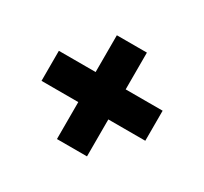

<svg xmlns="http://www.w3.org/2000/svg" viewBox="-118 -789 936 881"><g transform="rotate(30 350.0 -349.0)"><path d="M270 -270H75.2V-429.2H270V-624H429.2V-429.2H625V-270H429.2V-74.2H270Z"/></g></svg>

Font: Ultra
Style: Regular
Weight: 400
Designer: Astigmatic (AOETI)
Foundry: Astigmatic (AOETI)
Version: Version 1.000